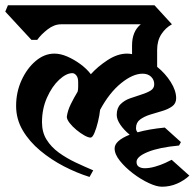

<svg xmlns="http://www.w3.org/2000/svg" viewBox="-38 -659 737 727"><path d="M443 -456Q448 -456 452.5 -455.5Q457 -455 462 -454V-487Q462 -540 495 -567H193Q167 -567 142 -547.5Q117 -528 103 -508H81L-18 -615L-8 -639H547L613 -567Q589 -554 573 -529.5Q557 -505 557 -470V-406Q588 -381 608.5 -348.5Q629 -316 629 -287Q629 -267 613.5 -256Q598 -245 575.5 -238.5Q553 -232 530.5 -225Q508 -218 492.5 -206.5Q477 -195 477 -174Q477 -164 483 -158Q525 -170 586 -176L647 -121L640 -108Q564 -101 521.5 -83.5Q479 -66 479 -46Q479 -33 488 -27.5Q497 -22 510 -22Q528 -22 549 -28Q570 -34 587.5 -42Q605 -50 612 -54L679 6Q660 24 633 36Q606 48 575 48Q555 48 525 34Q495 20 465.5 -2.5Q436 -25 416 -50Q396 -75 396 -97Q396 -126 453 -149Q431 -167 417.5 -187Q404 -207 404 -224Q404 -250 418.5 -264.5Q433 -279 454 -286.5Q475 -294 496 -300.5Q517 -307 531.5 -315.5Q546 -324 546 -340Q546 -357 534 -368.5Q522 -380 502 -380Q465 -380 420.5 -344Q376 -308 341 -243Q339 -223 333 -198Q327 -173 319.5 -155.5Q312 -138 305 -138Q296 -138 281 -146.5Q266 -155 251 -167.5Q236 -180 225.5 -193.5Q215 -207 215 -217Q218 -240 230 -264.5Q242 -289 256 -312Q258 -319 258 -331Q258 -343 258 -348Q258 -365 251 -373.5Q244 -382 236 -382Q213 -382 186 -357Q159 -332 140 -289.5Q121 -247 121 -196Q121 -158 138.5 -130Q156 -102 185 -81Q214 -60 248 -44Q282 -28 315 -14L301 11Q253 -4 204.5 -29Q156 -54 114.5 -88.5Q73 -123 48 -165.5Q23 -208 23 -258Q23 -310 43.5 -355Q64 -400 97 -428Q130 -456 168 -456Q191 -456 216.5 -445Q242 -434 266 -416.5Q290 -399 306 -378Q332 -407 369.5 -431.5Q407 -456 443 -456Z"/></svg>

Font: Jaini
Style: Regular
Weight: 400
Designer: Maithili Shingre, Girish Dalvi (Devanagari), Taresh Vohra (Latin)
Foundry: Ek Type
Version: Version 2.000; ttfautohint (v1.8.4.7-5d5b)